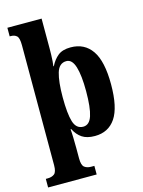

<svg xmlns="http://www.w3.org/2000/svg" viewBox="-144 -842 867 1165"><g transform="rotate(-15 289.5 -260.0)"><path d="M9 240V186H21Q47 186 63 173.5Q79 161 79 119V-635Q79 -681 65 -693.5Q51 -706 28 -706H21V-760H236V-574Q236 -556 235.5 -534Q235 -512 233.5 -492Q232 -472 230 -462H233Q252 -500 280.5 -523Q309 -546 360 -546Q447 -546 493.5 -478.5Q540 -411 540 -266Q540 -121 495 -54.5Q450 12 365 12Q315 12 285 -8Q255 -28 236 -66H232Q234 -47 235 -12.5Q236 22 236 55V118Q236 161 252 173.5Q268 186 293 186H314V240ZM311 -61Q350 -61 366.5 -111.5Q383 -162 383 -265Q383 -364 366.5 -418Q350 -472 314 -472Q268 -472 252 -417.5Q236 -363 236 -266Q236 -162 251.5 -111.5Q267 -61 311 -61Z"/></g></svg>

Font: Noto Serif Ethiopic Condensed ExtraBold
Style: Regular
Weight: 800
Width: 3
Designer: Monotype Design Team
Foundry: Monotype Imaging Inc.
Version: Version 2.102; ttfautohint (v1.8.4.7-5d5b)